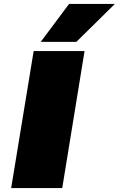

<svg xmlns="http://www.w3.org/2000/svg" viewBox="-20 -961 607 981"><path d="M37 0 152 -700H412L298 0ZM188 -747 333 -941H567L370 -747Z"/></svg>

Font: Georama ExtraExtended ExtraBold
Style: Italic
Weight: 800
Width: 8
Italic angle: -9°
Designer: Jean-Baptiste Levee
Foundry: Production Type
Version: Version 1.000